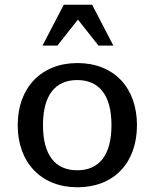

<svg xmlns="http://www.w3.org/2000/svg" viewBox="-20 -780 655 813"><path d="M162 -250C162 -377 214 -441 307 -441C400 -441 452 -377 452 -250C452 -123 400 -59 307 -59C214 -59 162 -123 162 -250ZM55 -250C55 -91 155 13 308 13C462 13 560 -90 560 -250C560 -409 462 -513 308 -513C155 -513 55 -409 55 -250ZM223 -587 310 -697 397 -587H460L370 -760H250L160 -587Z"/></svg>

Font: Perun Medium
Style: Regular
Weight: 500
Foundry: Copyright (c) Stefan Peev, Context Ltd, 2016
Version: Version 1.089